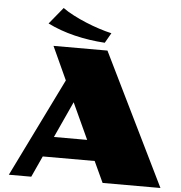

<svg xmlns="http://www.w3.org/2000/svg" viewBox="-61 -996 991 1054"><g transform="rotate(5 434.5 -469.0)"><path d="M247.1 -937.5Q272.9 -918.9 306.9 -901.4Q340.8 -883.8 377.4 -868.7Q414.1 -853.5 450.9 -841.6Q487.8 -829.6 520 -822.3L488.3 -767.1Q401.4 -772.5 320.6 -792.2Q239.7 -812 171.9 -845.7ZM293.5 -542.5 209.5 -725.6H506.8L862.3 0.5H543.5L489.7 -115.7H203.6L150.4 0.5H26.9ZM438.5 -227.5 346.7 -426.8 255.4 -227.5Z"/></g></svg>

Font: Poller One
Style: Regular
Weight: 400
Designer: Yvonne Schttler
Foundry: Yvonne Schttler
Version: Version 1.002